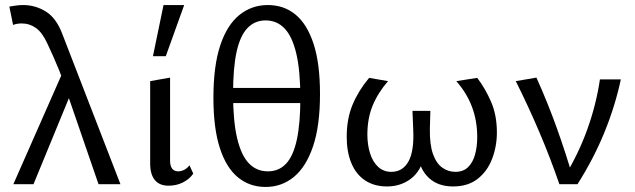

<svg xmlns="http://www.w3.org/2000/svg" viewBox="-20 -731 2519 762"><path d="M371 0 236 -392Q226 -425 214 -454Q202 -483 190.5 -509Q179 -535 168 -558Q148 -602 122.5 -620Q97 -638 66 -638Q57 -638 48 -636.5Q39 -635 32 -632L17 -705Q30 -707 44 -709Q58 -711 72 -711Q120 -711 161.5 -685.5Q203 -660 227 -597L458 0ZM33 0 234 -456 266 -372 113 0Z M649 6Q613 6 594.5 -16.5Q576 -39 576 -82V-409L655 -423V-94Q655 -73 663 -62Q671 -51 688 -51Q699 -51 711 -57Q723 -63 732 -75L747 -42Q733 -21 707 -7.5Q681 6 649 6ZM587 -508 629 -711H711L638 -508Z M1034 11Q971 11 924.5 -27Q878 -65 852.5 -143.5Q827 -222 827 -343Q827 -469 854 -550.5Q881 -632 930 -671.5Q979 -711 1043 -711Q1107 -711 1153 -673Q1199 -635 1224.5 -557Q1250 -479 1250 -358Q1250 -232 1222.5 -150.5Q1195 -69 1146.5 -29Q1098 11 1034 11ZM1043 -51Q1087 -51 1115.5 -81.5Q1144 -112 1158 -176.5Q1172 -241 1172 -341Q1172 -450 1156 -518Q1140 -586 1109.5 -618Q1079 -650 1034 -650Q991 -650 962 -619.5Q933 -589 919 -525.5Q905 -462 905 -359Q905 -251 921 -183Q937 -115 967.5 -83Q998 -51 1043 -51ZM874 -322V-382H1192V-322Z M1516 9Q1465 9 1429 -15Q1393 -39 1374.5 -83.5Q1356 -128 1356 -188Q1356 -260 1379.5 -316Q1403 -372 1445 -422L1520 -409Q1480 -363 1459 -312Q1438 -261 1438 -197Q1438 -157 1448.5 -123Q1459 -89 1480.5 -69Q1502 -49 1533 -49Q1578 -49 1601 -90Q1624 -131 1620 -216L1617 -291H1688L1686 -220Q1685 -157 1698.5 -119.5Q1712 -82 1735.5 -65.5Q1759 -49 1787 -49Q1818 -49 1837 -67Q1856 -85 1865 -116.5Q1874 -148 1874 -187Q1874 -251 1853.5 -306Q1833 -361 1791 -409L1874 -422Q1906 -380 1929 -327Q1952 -274 1952 -205Q1952 -150 1933 -100.5Q1914 -51 1875.5 -21Q1837 9 1778 9Q1719 9 1682.5 -24.5Q1646 -58 1638 -118H1667Q1651 -52 1610.5 -21.5Q1570 9 1516 9Z M2200 0Q2165 -102 2121.5 -204.5Q2078 -307 2027 -409L2109 -423Q2154 -323 2190 -222.5Q2226 -122 2255 -22H2216Q2275 -118 2310.5 -216.5Q2346 -315 2361 -416H2444Q2421 -309 2378.5 -205Q2336 -101 2272 0Z"/></svg>

Font: Ysabeau Office Medium
Style: Regular
Weight: 500
Designer: Christian Thalmann (Catharsis Fonts)
Version: Version 2.001;gftools[0.9.30]; featfreeze: tnum,lnum,ss02